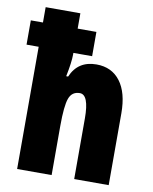

<svg xmlns="http://www.w3.org/2000/svg" viewBox="-92 -824 706 888"><g transform="rotate(10 261.0 -380.0)"><path d="M213 -760V-688H301V-574H213V-567Q213 -530 199 -462H208Q241 -540 328 -540Q400 -540 440 -487Q480 -434 480 -337V0H318V-285Q318 -396 275 -396Q238 -396 225 -360.5Q212 -325 212 -230V0H50V-574H-7V-688H50V-760Z"/></g></svg>

Font: Noto Sans Sinhala UI ExtraCondensed Black
Style: Regular
Weight: 900
Width: 2
Designer: Jelle Bosma - Monotype Design Team
Foundry: Monotype Imaging Inc.
Version: Version 2.006; ttfautohint (v1.8.4.7-5d5b)